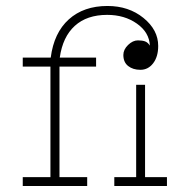

<svg xmlns="http://www.w3.org/2000/svg" viewBox="-20 -623 640 643"><path d="M481.9 -470.2Q480 -514.6 438.5 -543.9Q397 -573.2 338.9 -573.2Q271 -573.2 230.5 -536.4Q189.9 -499.5 180.2 -430.2H301.8V-399.9H179.2V-29.8H272V0H56.2V-29.8H148.9V-399.9H56.2V-430.2H149.9Q160.6 -513.2 210.4 -558.1Q260.3 -603 339.8 -603Q411.1 -603 460.4 -563Q509.8 -522.9 509.8 -469.2Q509.8 -433.1 492.9 -411.1Q476.1 -389.2 450.2 -389.2Q425.3 -389.2 409.2 -401.9Q393.1 -414.6 393.1 -439Q393.1 -457 408.9 -472.4Q424.8 -487.8 441.9 -487.8Q456.5 -487.8 465.8 -484.4Q475.1 -481 481.9 -470.2ZM465.8 -338.9V-29.8H539.1V0H362.8V-29.8H436V-338.9Z"/></svg>

Font: Compagnon Light
Style: Regular
Weight: 400
Designer: Juliette Duhe, Lea Pradine
Foundry: Velvetyne Type Foundry
Version: Version 1.000;PS 001.000;hotconv 1.0.88;makeotf.lib2.5.64775